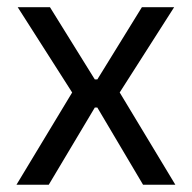

<svg xmlns="http://www.w3.org/2000/svg" viewBox="-20 -508 527 528"><path d="M114.1 0H25.3L185.6 -265.5V-242.4L28.7 -488.2H117.4L240.7 -289.6H247.7L370.2 -488.2H458.9L302 -242.5V-265.6L462.2 0H373.4L247.7 -212.2H240.7Z"/></svg>

Font: Anek Malayalam Medium
Style: Regular
Weight: 500
Designer: Maithili Shingre (Malayalam) & Yesha Goshar (Latin)
Foundry: Ek Type
Version: Version 1.003